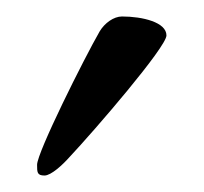

<svg xmlns="http://www.w3.org/2000/svg" viewBox="-20 -732 247 233"><path d="M64 -541C95 -574 182 -675 182 -689C182 -705 153 -712 128 -712C118 -712 107 -704 101 -694C82 -661 25 -547 25 -532C25 -523 25 -519 34 -519C42 -519 56 -532 64 -541Z"/></svg>

Font: EB Garamond SC 08
Style: Regular
Weight: 400
Version: Version 0.016